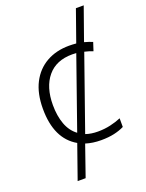

<svg xmlns="http://www.w3.org/2000/svg" viewBox="-166 -804 807 1062"><g transform="rotate(-20 238.0 -273.0)"><path d="M301 10Q252 10 211 -3L148 178H101L171 -21Q57 -86 57 -263Q57 -353 89 -415Q121 -477 178.5 -509.5Q236 -542 312 -542Q333 -542 354 -540L419 -724H465L397 -532Q423 -525 445 -516L429 -467Q406 -476 380 -482L229 -52Q261 -41 301 -41Q340 -41 375 -49Q410 -57 438 -69V-18Q412 -5 378.5 2.5Q345 10 301 10ZM116 -264Q116 -200 134 -151Q152 -102 190 -74L336 -490Q323 -491 312 -491Q217 -491 166.5 -430Q116 -369 116 -264Z"/></g></svg>

Font: Noto Sans Light
Style: Regular
Weight: 300
Designer: Monotype Design Team
Foundry: Monotype Imaging Inc.
Version: Version 2.007